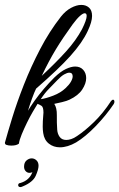

<svg xmlns="http://www.w3.org/2000/svg" viewBox="-28 -586 486 782"><path d="M101 59Q112 59 120.5 67Q129 75 129 89Q129 104 117.5 130Q106 156 65 173Q62 174 60 175Q58 176 56 176Q46 176 46 168Q46 160 56 159Q92 148 104 115Q99 118 92 118Q83 118 76.5 111Q70 104 70 93Q70 76 80 67.5Q90 59 101 59ZM216 14Q190 14 171 -1Q152 -16 148 -44Q147 -51 146.5 -57Q146 -63 146 -70Q146 -81 146.5 -92.5Q147 -104 148 -114Q148 -118 148.5 -121Q149 -124 149 -127Q149 -150 141 -155Q133 -160 125 -163Q118 -152 106 -131.5Q94 -111 82 -86.5Q70 -62 60.5 -39Q51 -16 49 -1Q39 7 18 7Q6 7 -2 4Q-8 2 -8 -5Q3 -45 22 -107Q41 -169 69.5 -241.5Q98 -314 135.5 -386Q173 -458 220 -518Q239 -542 261.5 -554Q284 -566 303 -566Q322 -566 334.5 -555Q347 -544 347 -521Q347 -497 329 -459Q307 -412 259 -358.5Q211 -305 119 -225Q112 -211 102.5 -185Q93 -159 86 -135Q96 -152 113 -176Q130 -200 151 -224.5Q172 -249 193 -270Q219 -295 240.5 -305Q262 -315 278 -315Q299 -315 311 -301.5Q323 -288 323 -268Q323 -246 307 -221.5Q291 -197 255 -180Q245 -175 224.5 -170Q204 -165 193 -163Q204 -147 203.5 -116.5Q203 -86 205 -58Q206 -41 215 -28.5Q224 -16 242 -16Q251 -16 262 -19.5Q273 -23 286 -32Q319 -54 355.5 -89.5Q392 -125 424 -174Q429 -180 432 -180Q438 -180 438 -171Q438 -167 435 -162Q404 -116 362 -72.5Q320 -29 282 -6Q247 14 216 14ZM142 -277Q201 -332 241.5 -377Q282 -422 306 -467Q325 -505 325 -521Q325 -532 317 -532Q310 -532 297.5 -521Q285 -510 268 -487Q228 -432 199.5 -385Q171 -338 142 -277ZM138 -182Q159 -185 189 -196.5Q219 -208 239 -227Q254 -241 261 -253.5Q268 -266 268 -275Q268 -290 254 -290Q246 -290 233.5 -283Q221 -276 205 -259Q191 -244 172.5 -225.5Q154 -207 138 -182Z"/></svg>

Font: Gwendolyn
Style: Bold
Weight: 700
Designer: Robert E. Leuschke
Foundry: Robert E. Leuschke
Version: Version 1.010; ttfautohint (v1.8.3)